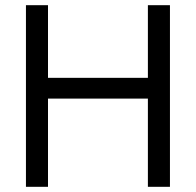

<svg xmlns="http://www.w3.org/2000/svg" viewBox="-20 -720 755 740"><path d="M80 -700H165V-420H550V-700H635V0H550V-340H165V0H80Z"/></svg>

Font: Von Book
Style: Regular
Weight: 400
Version: Version 4.000; ttfautohint (v1.8.4.7-5d5b)